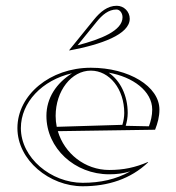

<svg xmlns="http://www.w3.org/2000/svg" viewBox="-20 -640 610 666"><path d="M221 -465C330.9 -485.5 430 -520.5 430 -575C430 -599.8 409.8 -620 385 -620C353.1 -620 327.8 -599 305.7 -571.7L220 -466ZM249.1 -482.9 315 -564.1C334.5 -588.1 356.2 -607 384 -607C395.6 -607 405 -594.9 405 -580C405 -533.6 330.2 -504 249.1 -482.9ZM229.9 -385.8C175.3 -351.4 141 -299.9 141 -238C141 -126.2 238.6 -35.4 358.9 -35.4C384.9 -35.4 406.9 -38.3 431.8 -45.6C382.8 -17.9 328.1 -5.9 266.8 -5.9C157.1 -5.9 52.4 -92.5 52.4 -195.6C52.4 -284.8 126.1 -362.2 229.9 -385.8ZM533 -260C533 -340 427.5 -405 295 -405C154.4 -405 40.4 -311.2 40.4 -195.6C40.4 -84.3 151.7 6.1 266.8 6.1C354.8 6.1 433 -19 494 -77L493 -78C449 -59 408.3 -50.4 358.9 -50.4C274.8 -50.4 203.4 -107.5 180.6 -185L518 -190C527.1 -213.7 533 -234.8 533 -260ZM356.9 -387.9C440.8 -373.5 508 -323.9 508 -260C508 -239.4 503.3 -220.3 496.6 -201.9L416 -203.6C420.2 -217.5 423 -232.9 423 -248C423 -308.3 397.3 -360.7 356.9 -387.9ZM176.8 -200.1C174.3 -212.3 173 -225 173 -238C173 -324.7 227.7 -395 295 -395C360.1 -395 411 -330.8 411 -248C411 -234.5 408.4 -220.1 404.5 -207Z"/></svg>

Font: Sortefax
Style: Medium
Weight: 500
Designer: gluk
Foundry: gluk
Version: Version 0.261